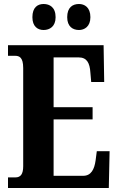

<svg xmlns="http://www.w3.org/2000/svg" viewBox="-20 -940 590 960"><path d="M375 -790C402 -790 432 -807 432 -854C432 -904 402 -920 375 -920C344 -920 316 -904 316 -854C316 -807 344 -790 375 -790ZM198 -790C228 -790 258 -807 258 -854C258 -904 228 -920 198 -920C169 -920 142 -904 142 -854C142 -807 169 -790 198 -790ZM20 0H524L528 -184H464L458 -138C452 -94 436 -61 396 -61H248V-343H443V-404H248V-653H373C414 -653 429 -626 432 -576L436 -530H501L498 -714H20V-661H55C76 -661 96 -654 96 -600V-109C96 -69 83 -53 57 -53H20Z"/></svg>

Font: Noto Serif Bengali ExtraCondensed ExtraBold
Style: Regular
Weight: 800
Width: 2
Designer: Juan Bruce, Universal Thirst, Indian Type Foundry and the Monotype Design Team.
Foundry: Monotype Imaging Inc.
Version: Version 2.003